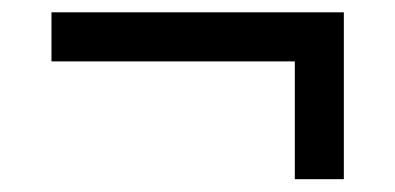

<svg xmlns="http://www.w3.org/2000/svg" viewBox="-20 -396 626 304"><path d="M446.8 -112.3V-298.8H61.5V-376.5H524.4V-112.3Z"/></svg>

Font: Shanti
Style: Regular
Weight: 400
Designer: Vernon Adams
Foundry: Vernon Adams
Version: Version 1.100; ttfautohint (v1.8.4)